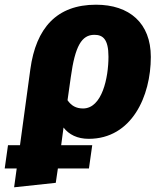

<svg xmlns="http://www.w3.org/2000/svg" viewBox="-88 -571 687 816"><path d="M289 19C472 19 553 -162 553 -329C553 -473 462 -551 320 -551C153 -551 65 -452 41 -277L-3 46H-54L-68 145H-17L-28 225L149 206L158 145H290L304 46H172L182 -29C205 1 241 19 289 19ZM313 -423C349 -423 373 -405 373 -330C373 -241 346 -110 265 -110C235 -110 215 -122 199 -145L213 -244C231 -375 259 -423 313 -423Z"/></svg>

Font: Fira Sans ExtraBold
Style: Italic
Weight: 800
Italic angle: -8°
Designer: bBox Type GmbH & Carrois Corporate GbR & Edenspiekermann AG
Foundry: bBox Type GmbH & Carrois Corporate GbR & Edenspiekermann AG
Version: Version 4.301;PS 004.301;hotconv 1.0.88;makeotf.lib2.5.64775